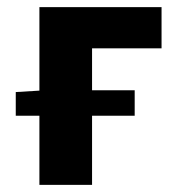

<svg xmlns="http://www.w3.org/2000/svg" viewBox="-20 -516 497 536"><path d="M24 -193V-259L90 -263V-496H431V-381H237V-264H356V-193H237V0H90V-193Z"/></svg>

Font: Toshiba Sans
Style: Bold
Weight: 700
Designer: Paul D. Hunt
Foundry: Toshiba Corporation
Version: Version 2.020;PS 2.0;hotconv 1.0.86;makeotf.lib2.5.63406